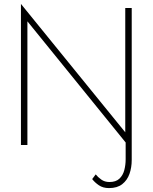

<svg xmlns="http://www.w3.org/2000/svg" viewBox="-20 -741 780 981"><path d="M537 220Q506 220 485 205.5Q464 191 451 174L469 150Q480 164 497.5 176.5Q515 189 539 189Q572 189 590 172Q608 155 615 128.5Q622 102 622 73V-13L120 -632V0H87V-721L620 -65V-700H653V76Q653 115 641.5 147.5Q630 180 604.5 200Q579 220 537 220Z"/></svg>

Font: Jost* Thin
Style: Regular
Weight: 200
Version: Version 3.7